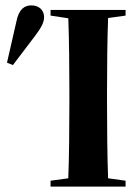

<svg xmlns="http://www.w3.org/2000/svg" viewBox="-20 -694 516 714"><path d="M168 -636 234 -626C237 -549 238 -443 238 -354V-310C238 -219 237 -110 234 -31L168 -22V0H447V-22L382 -31C379 -110 378 -219 378 -310V-354C378 -443 379 -549 382 -627L447 -636V-657H168ZM6 -461 28 -452 110 -560C132 -589 144 -610 144 -630C144 -657 124 -674 97 -674C72 -674 50 -661 41 -614Z"/></svg>

Font: Source Serif 4 Display
Style: Bold
Weight: 700
Designer: Frank Grießhammer
Foundry: Adobe Systems Incorporated
Version: Version 4.004;hotconv 1.0.117;makeotfexe 2.5.65602